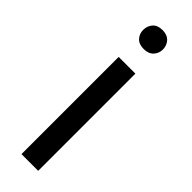

<svg xmlns="http://www.w3.org/2000/svg" viewBox="-248 -730 738 738"><g transform="rotate(45 121.5 -360.5)"><path d="M69.3 -668.5Q69.3 -690.4 82.8 -705.6Q96.2 -720.7 122.6 -720.7Q148.4 -720.7 162.4 -705.6Q176.3 -690.4 176.3 -668.5Q176.3 -647.5 162.4 -632.6Q148.4 -617.7 122.6 -617.7Q96.2 -617.7 82.8 -632.6Q69.3 -647.5 69.3 -668.5ZM167 -528.3V0H76.2V-528.3Z"/></g></svg>

Font: Vazirmatn RD
Style: Regular
Weight: 400
Designer: Saber Rastikerdar
Foundry: Saber Rastikerdar
Version: Version 32.102